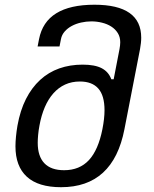

<svg xmlns="http://www.w3.org/2000/svg" viewBox="-20 -780 642 800"><path d="M234.4 0Q139.6 0 92 -43.5Q44.4 -86.9 44.4 -170.4Q44.4 -188.5 46.6 -210.9Q48.8 -233.4 52.7 -256.3Q64 -319.8 88.1 -367.4Q112.3 -415 147.2 -447Q182.1 -479 226.8 -494.9Q271.5 -510.7 324.2 -510.7Q375.5 -510.7 404.1 -495.6Q432.6 -480.5 443.8 -449.7H453.6L478 -575.7Q481 -591.8 481 -604Q481 -626 470.7 -642.3Q460.4 -658.7 443.6 -669.4Q426.8 -680.2 405 -685.5Q383.3 -690.9 360.8 -690.9Q338.9 -690.9 317.6 -686Q296.4 -681.2 279.1 -671.9Q261.7 -662.6 249.5 -648.7Q237.3 -634.8 233.9 -616.7L228 -586.4H136.7L142.6 -616.7Q156.7 -689 214.4 -724.6Q272 -760.3 373.5 -760.3Q568.4 -760.3 568.4 -623Q568.4 -612.3 567.1 -600.3Q565.9 -588.4 563.5 -575.7L498.5 -241.7Q451.7 0 234.4 0ZM247.1 -70.8Q311.5 -70.8 350.6 -113Q389.6 -155.3 406.7 -241.7Q415.5 -286.1 415.5 -320.8Q415.5 -381.8 389.6 -411.1Q363.8 -440.4 313 -440.4Q278.8 -440.4 251.2 -427.7Q223.6 -415 202.4 -391.1Q181.2 -367.2 166.7 -333.5Q152.3 -299.8 144.5 -257.3Q140.6 -236.8 138.9 -218Q137.2 -199.2 137.2 -185.1Q137.2 -128.9 164.8 -99.9Q192.4 -70.8 247.1 -70.8Z"/></svg>

Font: Hack
Style: Italic
Weight: 400
Italic angle: -11°
Monospace: yes
Designer: Christopher Simpkins
Foundry: Christopher Simpkins
Version: Version 2.019; ttfautohint (v1.4.1) -l 4 -r 80 -G 350 -x 0 -